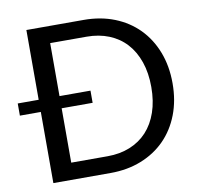

<svg xmlns="http://www.w3.org/2000/svg" viewBox="-80 -800 927 885"><g transform="rotate(-10 384.0 -358.0)"><path d="M367.5 -78.5Q425 -78.5 472 -97.5Q519 -116.5 552 -152.2Q585 -188 603 -240Q621 -292 621 -358Q621 -424 603 -476Q585 -528 552 -564Q519 -600 472 -619Q425 -638 367.5 -638H197V-390H342V-333H197V-78.5ZM367.5 -716.5Q446.5 -716.5 511.5 -690.8Q576.5 -665 623 -617.8Q669.5 -570.5 695 -504.5Q720.5 -438.5 720.5 -358Q720.5 -277.5 695 -211.5Q669.5 -145.5 623 -98.5Q576.5 -51.5 511.5 -25.8Q446.5 0 367.5 0H99.5V-333H1.5V-390H99.5V-716.5Z"/></g></svg>

Font: Lato
Style: Regular
Weight: 400
Designer: Lukasz Dziedzic with Adam Twardoch and Botio Nikoltchev
Foundry: tyPoland Lukasz Dziedzic
Version: Version 2.015; 2015-08-06; http://www.latofonts.com/